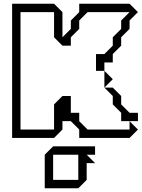

<svg xmlns="http://www.w3.org/2000/svg" viewBox="-20 -740 760 1030"><path d="M540 -270V-360L585 -315ZM540 -270H585L630 -225V-180L675 -135H720V-90H630V-135L585 -180V-225ZM45 0V-720H270L315 -675V-540L360 -585V-630L405 -675V-720H675L720 -675L675 -630V-585L630 -540V-495L585 -450V-405H540V-360H495V-450H540L585 -495V-540L630 -585V-630L675 -675H450L405 -630V-585L360 -540V-495H315L270 -540V-675H90V-45H270V-180L315 -225H360V-135H405V-90L450 -45H675V-90L720 -45L675 0H405V-45L360 -90H315V-45L270 0ZM220 90 265 45H490V90H445L490 135H445V225L400 270H220ZM265 90V225H400V90Z"/></svg>

Font: Rubik Iso
Style: Regular
Weight: 400
Designer: Hubert and Fischer, NaN
Foundry: Hubert and Fischer, NaN
Version: Version 2.200